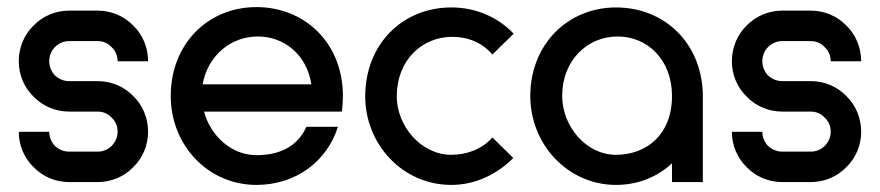

<svg xmlns="http://www.w3.org/2000/svg" viewBox="-20 -514 2484 542"><path d="M256 0C295 0 331 -16 356 -42C382 -67 398 -103 398 -142C398 -182 382 -218 356 -243C331 -269 295 -285 256 -285H175C160 -285 146 -291 135 -301C125 -312 119 -326 119 -341C119 -357 125 -371 135 -381C146 -392 160 -398 175 -398H256C271 -398 285 -392 295 -381C306 -371 312 -357 312 -341H398C398 -381 382 -417 356 -442C331 -468 295 -484 256 -484H175C136 -484 100 -468 75 -442C49 -417 33 -381 33 -341C33 -302 49 -266 75 -241C100 -215 136 -199 175 -199H256C271 -199 285 -193 295 -182C306 -172 312 -158 312 -142C312 -127 306 -113 295 -102C285 -92 271 -86 256 -86H175C160 -86 146 -92 135 -102C125 -113 119 -127 119 -142H33C33 -103 49 -67 75 -42C100 -16 136 0 175 0Z M948 -243C948 -393 840 -494 704 -494C567 -494 462 -390 462 -243C462 -104 567 8 704 8C813 8 902 -56 934 -156H845C818 -97 765 -76 704 -76C633 -76 574 -131 556 -199H945C947 -213 948 -228 948 -243ZM708 -411C782 -411 846 -360 859 -276H552C567 -358 632 -411 708 -411Z M1370 -126C1341 -93 1298 -77 1254 -77C1168 -77 1100 -159 1100 -242C1100 -343 1170 -410 1257 -410C1302 -410 1342 -393 1370 -360L1430 -419C1385 -466 1323 -493 1254 -493C1116 -493 1011 -389 1011 -242C1011 -107 1116 8 1254 8C1322 8 1383 -22 1429 -68Z M1964 -243V-251C1959 -396 1853 -493 1719 -493C1583 -493 1477 -389 1477 -243C1477 -106 1583 8 1719 8C1782 8 1836 -15 1877 -53V0H1964V-205ZM1719 -77C1634 -77 1567 -158 1567 -243C1567 -343 1637 -411 1724 -411C1807 -411 1877 -346 1877 -243C1877 -133 1804 -77 1719 -77Z M2269 0C2308 0 2344 -16 2369 -42C2395 -67 2411 -103 2411 -142C2411 -182 2395 -218 2369 -243C2344 -269 2308 -285 2269 -285H2188C2173 -285 2159 -291 2148 -301C2138 -312 2132 -326 2132 -341C2132 -357 2138 -371 2148 -381C2159 -392 2173 -398 2188 -398H2269C2284 -398 2298 -392 2308 -381C2319 -371 2325 -357 2325 -341H2411C2411 -381 2395 -417 2369 -442C2344 -468 2308 -484 2269 -484H2188C2149 -484 2113 -468 2088 -442C2062 -417 2046 -381 2046 -341C2046 -302 2062 -266 2088 -241C2113 -215 2149 -199 2188 -199H2269C2284 -199 2298 -193 2308 -182C2319 -172 2325 -158 2325 -142C2325 -127 2319 -113 2308 -102C2298 -92 2284 -86 2269 -86H2188C2173 -86 2159 -92 2148 -102C2138 -113 2132 -127 2132 -142H2046C2046 -103 2062 -67 2088 -42C2113 -16 2149 0 2188 0Z"/></svg>

Font: Radis Sans
Style: Regular
Weight: 400
Designer: Gaël Goy
Foundry: Gaël Goy
Version: 1.0